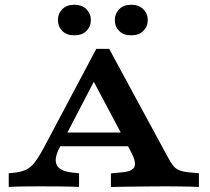

<svg xmlns="http://www.w3.org/2000/svg" viewBox="-20 -773 867 794"><path d="M228.5 -166.8Q202.2 -118.1 214.2 -91.7Q226.3 -65.3 277.1 -59.7L306.9 -56.5V0Q270.6 -1.6 230.7 -2Q190.8 -2.4 150.5 -2.4Q115.8 -2.4 81.1 -2Q46.4 -1.6 16.1 0V-56.5L39.5 -58.9Q67.7 -62.1 86.9 -70.8Q106 -79.4 122.6 -100.3Q139.2 -121.3 159.5 -158.8L378.2 -571H431.4L671.3 -128.2Q683.9 -104.3 694.1 -90.4Q704.2 -76.6 719.8 -69.7Q735.3 -62.8 763.8 -60.1L802.6 -56.5V0Q788.8 -0.8 765.7 -1.2Q742.7 -1.6 718 -2Q693.2 -2.4 674.3 -2.4H670.2H672.1Q648.2 -2.4 617.5 -2.2Q586.7 -2 553.9 -1.6Q521.1 -1.2 491.2 -0.8Q461.3 -0.4 438.7 0.4V-56.1L486.7 -60.5Q528.2 -64.5 536.1 -83.6Q543.9 -102.7 521.8 -145L356.8 -455.6L378.5 -455.2ZM204.7 -168 233 -224.8H527.1L554.1 -168ZM287.7 -626.9Q255.3 -626.9 237.4 -645.2Q219.5 -663.5 219.5 -690.3Q219.5 -716.3 237.4 -734.8Q255.3 -753.4 287.7 -753.4Q319.2 -753.4 337.5 -734.8Q355.8 -716.3 355.8 -690.3Q355.8 -663.5 337.5 -645.2Q319.2 -626.9 287.7 -626.9ZM522.9 -626.9Q490.5 -626.9 472.7 -645.2Q454.8 -663.5 454.8 -690.3Q454.8 -716.3 472.7 -734.8Q490.5 -753.4 522.9 -753.4Q554.4 -753.4 572.7 -734.8Q591.1 -716.3 591.1 -690.3Q591.1 -663.5 572.7 -645.2Q554.4 -626.9 522.9 -626.9Z"/></svg>

Font: Playfair 5pt SemiExpanded Light
Style: Regular
Weight: 300
Width: 6
Designer: Claus Eggers Sørensen
Foundry: Claus Eggers Sørensen
Version: Version 2.203